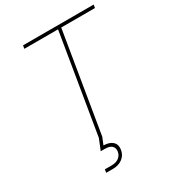

<svg xmlns="http://www.w3.org/2000/svg" viewBox="-218 -851 1067 1177"><g transform="rotate(-30 315.5 -262.0)"><path d="M127.4 -705.1 131.3 -727.5H631.3L627.4 -705.1H388.7L272 0H249.5L366.2 -705.1ZM182.1 204.1 185.5 181.6H233.4Q264.6 181.6 284.4 167.2Q304.2 152.8 308.6 127.4Q312.5 102.5 297.6 87.6Q282.7 72.8 248 72.8H219.2L252.4 -9.3H269.5L272 0L251.5 50.3Q294.9 51.3 315.9 71.8Q336.9 92.3 331.1 127.4Q325.2 162.6 297.9 183.3Q270.5 204.1 230 204.1Z"/></g></svg>

Font: Inter 18pt Thin
Style: Italic
Weight: 250
Italic angle: -9.3988°
Version: Version 4.001;git-66647c0bb